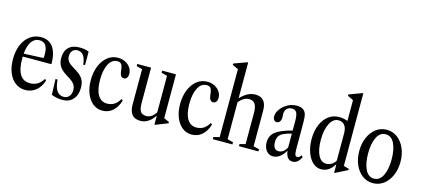

<svg xmlns="http://www.w3.org/2000/svg" viewBox="-64 -1354 4157 1896"><g transform="rotate(15 2015.0 -406.0)"><path d="M230 10.5Q172 10.5 128.2 -22.8Q84.5 -56 60.2 -115.8Q36 -175.5 36 -254Q36 -337.5 63 -400.5Q90 -463.5 138.5 -499Q187 -534.5 251 -534.5Q330.5 -534.5 372.5 -477Q414.5 -419.5 416.5 -308.5L411 -302.5H123Q122.5 -293 122.5 -283.5Q122.5 -66 257.5 -66Q345.5 -66 392.5 -146L407 -134.5Q386 -65.5 339.5 -27.5Q293 10.5 230 10.5ZM243 -501Q192.5 -501 162 -457.2Q131.5 -413.5 124.5 -332.5L325 -341.5Q327.5 -354 327.5 -381Q327.5 -501 243 -501Z M609 10.5Q583.5 10.5 552.5 4.2Q521.5 -2 498.5 -11.5L493 -172H514Q524.5 -22.5 614.5 -22.5Q649.5 -22.5 670.2 -46.8Q691 -71 691 -110.5Q691 -143.5 675.5 -167.2Q660 -191 621.5 -215.5L588.5 -236Q537 -268 515 -303.2Q493 -338.5 493 -388.5Q493 -458.5 532 -496.5Q571 -534.5 643.5 -534.5Q671.5 -534.5 697.8 -529.8Q724 -525 739 -517V-380H720.5Q709 -502 629.5 -502Q599 -502 580.2 -481.2Q561.5 -460.5 561.5 -425Q561.5 -394 577.8 -372Q594 -350 633 -326.5L669 -304.5Q716.5 -275.5 737.2 -240.5Q758 -205.5 758 -152Q758 -77.5 718 -33.5Q678 10.5 609 10.5Z M1018.5 10.5Q964 10.5 922 -22.8Q880 -56 856 -115.2Q832 -174.5 832 -252Q832 -334 858.2 -397.8Q884.5 -461.5 930.8 -498Q977 -534.5 1036.5 -534.5Q1078.5 -534.5 1111.8 -517.2Q1145 -500 1164.2 -471.8Q1183.5 -443.5 1183.5 -410Q1183.5 -382.5 1172.2 -367.5Q1161 -352.5 1142 -352.5Q1103.5 -352.5 1097.5 -416.5Q1093 -466 1080 -483Q1067 -500 1039 -500Q982.5 -500 951 -439.2Q919.5 -378.5 919.5 -278Q919.5 -177 952.2 -123Q985 -69 1045.5 -69Q1085.5 -69 1117 -87.5Q1148.5 -106 1173.5 -149L1189.5 -137.5Q1167.5 -66.5 1123.5 -28Q1079.5 10.5 1018.5 10.5Z M1409 10.5Q1349 10.5 1321.2 -24.2Q1293.5 -59 1293.5 -125V-487L1234.5 -502.5V-524.5H1375.5V-165Q1375.5 -99.5 1394 -75Q1412.5 -50.5 1453 -50.5Q1478.5 -50.5 1502.8 -65.8Q1527 -81 1548.5 -113.5V-487L1489.5 -502.5V-524.5H1630V-76L1684.5 -52V-38.5L1559.5 10.5H1553V-81Q1491 10.5 1409 10.5Z M1931.5 10.5Q1877 10.5 1835 -22.8Q1793 -56 1769 -115.2Q1745 -174.5 1745 -252Q1745 -334 1771.2 -397.8Q1797.5 -461.5 1843.8 -498Q1890 -534.5 1949.5 -534.5Q1991.5 -534.5 2024.8 -517.2Q2058 -500 2077.2 -471.8Q2096.5 -443.5 2096.5 -410Q2096.5 -382.5 2085.2 -367.5Q2074 -352.5 2055 -352.5Q2016.5 -352.5 2010.5 -416.5Q2006 -466 1993 -483Q1980 -500 1952 -500Q1895.5 -500 1864 -439.2Q1832.5 -378.5 1832.5 -278Q1832.5 -177 1865.2 -123Q1898 -69 1958.5 -69Q1998.5 -69 2030 -87.5Q2061.5 -106 2086.5 -149L2102.5 -137.5Q2080.5 -66.5 2036.5 -28Q1992.5 10.5 1931.5 10.5Z M2147 0V-22L2207.5 -37.5V-732L2148.5 -759V-774L2279.5 -821.5H2288.5V-456Q2361 -534.5 2440.5 -534.5Q2554.5 -534.5 2554.5 -400V-36.5L2613.5 -22V0H2414.5V-22L2472.5 -36.5V-357.5Q2472.5 -417 2453.5 -446.2Q2434.5 -475.5 2391.5 -475.5Q2363.5 -475.5 2337.5 -459.8Q2311.5 -444 2288.5 -416.5V-37.5L2347.5 -22V0Z M2764 10.5Q2721.5 10.5 2694.8 -23Q2668 -56.5 2668 -110Q2668 -176 2718 -216Q2768 -256 2887 -286.5V-380Q2887 -443.5 2873.2 -469Q2859.5 -494.5 2825.5 -494.5Q2792.5 -494.5 2773 -474.5Q2753.5 -454.5 2753.5 -420.5Q2753.5 -411 2754.5 -401.8Q2755.5 -392.5 2755.5 -384Q2755.5 -358.5 2743.2 -342Q2731 -325.5 2712 -325.5Q2695 -325.5 2684.2 -339.5Q2673.5 -353.5 2673.5 -376Q2673.5 -408.5 2696.2 -442.8Q2719 -477 2756 -501.5Q2806 -534.5 2863.5 -534.5Q2936 -534.5 2957.5 -482.5Q2964 -465.5 2966.2 -439.5Q2968.5 -413.5 2968.5 -352.5V-129Q2968.5 -80.5 2974.8 -63Q2981 -45.5 2998 -45.5Q3018 -45.5 3036 -73.5L3050.5 -56.5Q3031 -21 3010.8 -5.2Q2990.5 10.5 2963.5 10.5Q2901.5 10.5 2889.5 -78.5H2887Q2864 -37.5 2831.8 -13.5Q2799.5 10.5 2764 10.5ZM2804 -53Q2829 -53 2850.8 -69.2Q2872.5 -85.5 2887 -114.5V-255.5Q2833.5 -242.5 2802.8 -227Q2772 -211.5 2759.5 -189.2Q2747 -167 2747 -133.5Q2747 -53 2804 -53Z M3255 10.5Q3207.5 10.5 3170 -24Q3132.5 -58.5 3110.8 -118.2Q3089 -178 3089 -253.5Q3089 -336.5 3115.2 -399.8Q3141.5 -463 3188.8 -498.8Q3236 -534.5 3298 -534.5Q3342 -534.5 3384.5 -518V-730.5L3325.5 -759V-773L3456 -821.5H3465.5V-79.5L3520 -64V-52L3396.5 10.5H3390V-72L3386.5 -73.5Q3336.5 10.5 3255 10.5ZM3290 -55.5Q3319.5 -55.5 3345 -71Q3370.5 -86.5 3384.5 -113V-391Q3384.5 -444.5 3362.2 -473Q3340 -501.5 3298.5 -501.5Q3245 -501.5 3212 -438Q3179 -374.5 3179 -269.5Q3179 -170.5 3208.5 -113Q3238 -55.5 3290 -55.5Z M3784.5 10.5Q3723 10.5 3675.5 -25.2Q3628 -61 3601 -122.8Q3574 -184.5 3574 -262Q3574 -340 3601 -401.5Q3628 -463 3675.5 -498.8Q3723 -534.5 3784.5 -534.5Q3846 -534.5 3893.5 -498.8Q3941 -463 3968.2 -401.5Q3995.5 -340 3995.5 -262Q3995.5 -184.5 3968.2 -122.8Q3941 -61 3893.5 -25.2Q3846 10.5 3784.5 10.5ZM3784 -35.5Q3842 -35.5 3873.2 -98.2Q3904.5 -161 3904.5 -263Q3904.5 -364.5 3873.8 -426.8Q3843 -489 3784.5 -489Q3726.5 -489 3695.5 -426.5Q3664.5 -364 3664.5 -262Q3664.5 -160.5 3695.5 -98Q3726.5 -35.5 3784 -35.5Z"/></g></svg>

Font: Libre Caslon Condensed
Style: Regular
Weight: 400
Designer: Pablo Impallari, Rodrigo Fuenzalida, Katja Schimmel, Ertekin Erdin
Foundry: Pablo Impallari, Rodrigo Fuenzalida
Version: Version 2.000; ttfautohint (v1.8.4.7-5d5b);gftools[0.9.33]